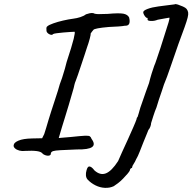

<svg xmlns="http://www.w3.org/2000/svg" viewBox="-20 -708 927 925"><path d="M187 34Q180 23 158 20Q136 17 101 19Q87 21 73.5 17.5Q60 14 52 6.5Q44 -1 46 -9Q47 -21 69 -30.5Q91 -40 134 -41L183 -42L193 -62Q197 -73 202 -90.5Q207 -108 214 -131Q218 -145 226 -169.5Q234 -194 243 -221.5Q252 -249 259 -271Q266 -293 268 -302Q272 -311 279 -332.5Q286 -354 292.5 -376.5Q299 -399 301 -409Q327 -488 335 -521Q343 -554 339 -555Q335 -555 319.5 -554Q304 -553 286 -551.5Q268 -550 253.5 -548Q239 -546 236 -544Q231 -537 219 -542.5Q207 -548 204 -558Q203 -567 203.5 -573Q204 -579 209 -582Q216 -588 237 -595.5Q258 -603 284 -609Q310 -615 333 -618Q350 -620 367 -625.5Q384 -631 394 -639Q403 -642 411.5 -644Q420 -646 429 -645Q437 -640 456.5 -640Q476 -640 498 -641Q554 -646 574.5 -642Q595 -638 602 -624Q607 -605 602.5 -594Q598 -583 581 -584Q572 -582 551 -580.5Q530 -579 504 -578Q435 -572 430 -564Q426 -560 423.5 -556Q421 -552 417 -547Q418 -543 412.5 -522Q407 -501 399 -479Q395 -466 387 -442Q379 -418 370.5 -392.5Q362 -367 355 -346.5Q348 -326 345 -319Q341 -310 338.5 -299.5Q336 -289 335 -284Q321 -235 311 -201.5Q301 -168 293 -142.5Q285 -117 278 -94Q271 -71 263 -43Q263 -43 279 -44.5Q295 -46 321 -48Q368 -53 387.5 -54Q407 -55 412.5 -51.5Q418 -48 421 -39Q441 -12 423.5 0.5Q406 13 350 12Q298 14 271.5 15.5Q245 17 236 20Q227 23 225 30Q226 41 213.5 42Q201 43 187 34ZM528 189Q509 198 485.5 197Q462 196 440 185Q418 174 402 157Q395 149 394 137Q393 125 397 112Q402 94 410 94Q421 94 435 113Q463 138 490.5 127Q518 116 549 68Q555 53 568 25Q581 -3 595.5 -35Q610 -67 622 -94.5Q634 -122 638 -134Q638 -134 638.5 -137.5Q639 -141 643 -145Q644 -149 648 -161Q652 -173 656 -189Q660 -200 667.5 -222Q675 -244 683.5 -268Q692 -292 698 -308Q703 -329 710.5 -353.5Q718 -378 723 -391Q727 -399 735 -423.5Q743 -448 753 -477Q765 -516 775.5 -548Q786 -580 792 -600Q798 -620 796 -623Q796 -623 778.5 -620Q761 -617 740 -613Q723 -606 706 -607Q689 -608 691 -615Q691 -619 691 -620.5Q691 -622 691 -622Q688 -620 683 -624.5Q678 -629 674 -636.5Q670 -644 670 -649Q670 -657 691 -665Q712 -673 743 -677Q763 -680 785.5 -682.5Q808 -685 821 -687Q825 -690 837 -686Q849 -682 861.5 -676.5Q874 -671 879 -665Q885 -657 886.5 -648Q888 -639 884 -623Q880 -607 869.5 -577.5Q859 -548 840 -497Q818 -435 801 -384.5Q784 -334 770 -301Q767 -290 759.5 -269Q752 -248 745 -226.5Q738 -205 734 -191Q726 -172 719 -150Q712 -128 708 -115Q708 -107 704 -97Q700 -87 695 -82Q695 -82 688 -64.5Q681 -47 671 -23Q663 -3 653.5 21.5Q644 46 636 59Q631 71 624 81.5Q617 92 617 96Q617 96 616.5 99Q616 102 612 102Q612 102 609 104.5Q606 107 606 112Q604 118 594.5 129Q585 140 573 152.5Q561 165 548.5 174.5Q536 184 528 189Z"/></svg>

Font: Caveat Medium
Style: Regular
Weight: 500
Designer: Pablo Impallari
Foundry: Pablo Impallari
Version: Version 2.000